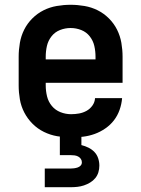

<svg xmlns="http://www.w3.org/2000/svg" viewBox="-20 -562 590 802"><path d="M277 12Q248 12 219 7Q190 2 163.5 -11Q137 -24 116 -45Q95 -66 81.5 -92Q68 -118 63 -147Q58 -176 58 -205V-325Q58 -354 63 -383Q68 -412 81 -438Q94 -464 115 -485Q136 -506 162 -519Q188 -532 217 -537Q246 -542 275 -542Q304 -542 333 -537Q362 -532 388 -519Q414 -506 435 -485Q456 -464 469 -438Q482 -412 487 -383Q492 -354 492 -325V-216H171V-205Q171 -182 176.5 -159.5Q182 -137 196.5 -119.5Q211 -102 232.5 -93.5Q254 -85 277 -85Q294 -85 310.5 -88Q327 -91 341.5 -99Q356 -107 366 -121Q376 -135 377 -152H490Q488 -127 479.5 -103Q471 -79 456 -59.5Q441 -40 420 -25.5Q399 -11 375.5 -2.5Q352 6 327 9Q302 12 277 12ZM171 -314H379V-325Q379 -348 374 -370Q369 -392 355 -410Q341 -428 319.5 -436.5Q298 -445 275 -445Q252 -445 230.5 -436.5Q209 -428 195 -410Q181 -392 176 -370Q171 -348 171 -325ZM167 220V142H275Q282 142 289.5 141Q297 140 304.5 137.5Q312 135 317 129.5Q322 124 322 116Q322 108 317.5 101.5Q313 95 306 91.5Q299 88 291 87Q283 86 275 86H230V0H320V44Q336 48 350 55Q364 62 374.5 73Q385 84 390 99Q395 114 395 130Q395 144 391 157.5Q387 171 378 182Q369 193 356.5 200.5Q344 208 330.5 212.5Q317 217 303 218.5Q289 220 275 220Z"/></svg>

Font: Lode Term
Style: Bold
Weight: 700
Monospace: yes
Designer: Belleve Invis
Foundry: Belleve Invis
Version: Version 29.2.0